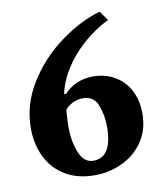

<svg xmlns="http://www.w3.org/2000/svg" viewBox="-72 -653 618 722"><g transform="rotate(-10 237.0 -291.5)"><path d="M448.7 -188.5Q448.7 -239.7 428 -278.1Q407.2 -316.4 370.8 -336.9Q334.5 -357.4 288.6 -357.4Q255.4 -357.4 226.8 -344.7Q198.2 -332 179.2 -310.5H171.4Q181.2 -357.9 210.7 -404.8Q240.2 -451.7 284.7 -491Q329.1 -530.3 382.3 -556.6L356.9 -592.8Q279.8 -570.8 203.1 -514.4Q126.5 -458 76.2 -377.2Q25.9 -296.4 25.9 -205.1Q25.9 -146 49.1 -97.2Q72.3 -48.3 119.1 -19.3Q166 9.8 233.4 9.8Q288.1 9.8 337.6 -13.2Q387.2 -36.1 418 -81.1Q448.7 -126 448.7 -188.5ZM238.8 -283.2Q278.8 -283.2 293.9 -245.8Q309.1 -208.5 309.1 -160.6Q309.1 -105 291.3 -75Q273.4 -44.9 236.3 -44.9Q201.2 -44.9 183.6 -87.6Q166 -130.4 166 -188.5Q166 -201.7 168.5 -240.7Q169.4 -248.5 169.4 -251Q179.2 -264.2 198 -273.7Q216.8 -283.2 238.8 -283.2Z"/></g></svg>

Font: Neuton
Style: Bold
Weight: 700
Designer: Brian M Zick
Foundry: Brian M Zick
Version: Version 1.560